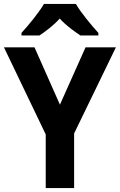

<svg xmlns="http://www.w3.org/2000/svg" viewBox="-20 -954 608 974"><path d="M365 -934H203C179 -892 124 -825 89 -787V-774H180C210 -794 251 -824 283 -860C315 -824 357 -795 388 -774H479V-787C442 -828 391 -889 365 -934ZM284 -423 155 -714H0L212 -272V0H356V-277L568 -714H414Z"/></svg>

Font: Noto Sans Telugu SemiCondensed
Style: Bold
Weight: 700
Width: 4
Designer: Jelle Bosma - Monotype Design Team
Foundry: Monotype Imaging Inc.
Version: Version 2.005